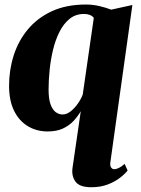

<svg xmlns="http://www.w3.org/2000/svg" viewBox="-20 -554 605 826"><path d="M455 142.5Q452.5 159 458 166.5Q463.5 174 471 174Q480 174 491.5 168.5Q503 163 516 151L529 179.5Q517 195 495 211.8Q473 228.5 442.5 240Q412 251.5 372.5 251.5Q322 251.5 304.5 227Q287 202.5 292 168L327.5 -75.5Q315 -53.5 296.2 -33.5Q277.5 -13.5 250.5 -1Q223.5 11.5 185 11.5Q137 11.5 99.2 -11.5Q61.5 -34.5 40.2 -78.2Q19 -122 19 -184.5Q19 -253 39 -315.8Q59 -378.5 100 -427.8Q141 -477 203.2 -505.8Q265.5 -534.5 350 -534.5Q379.5 -534.5 408 -527.8Q436.5 -521 458.5 -512.5L549.5 -532.5ZM383.5 -477Q378 -485 367 -489.5Q356 -494 342 -494Q305.5 -494 279.5 -473Q253.5 -452 236 -417.2Q218.5 -382.5 208.2 -340Q198 -297.5 193.5 -252.8Q189 -208 189 -169Q189 -128.5 197.5 -105Q206 -81.5 219.8 -71.5Q233.5 -61.5 249 -61.5Q267 -61.5 284.2 -75.2Q301.5 -89 315.5 -109.2Q329.5 -129.5 336 -147.5Z"/></svg>

Font: Merriweather 96pt Black
Style: Italic
Weight: 900
Italic angle: -7.8°
Version: Version 2.101